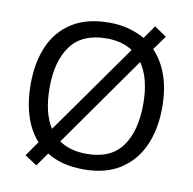

<svg xmlns="http://www.w3.org/2000/svg" viewBox="-85 -831 950 947"><g transform="rotate(10 390.5 -357.5)"><path d="M720 -358Q720 -247 682.5 -164.5Q645 -82 572 -36Q499 10 391 10Q279 10 206 -37L158 31L97 -9L149 -83Q105 -132 83 -202Q61 -272 61 -359Q61 -469 97 -551Q133 -633 206.5 -679Q280 -725 392 -725Q444 -725 488.5 -713Q533 -701 570 -680L616 -746L677 -705L626 -634Q720 -535 720 -358ZM156 -358Q156 -297 167.5 -247Q179 -197 203 -160L522 -611Q470 -646 392 -646Q271 -646 213.5 -569.5Q156 -493 156 -358ZM625 -358Q625 -487 574 -560L254 -106Q280 -88 314.5 -78Q349 -68 391 -68Q513 -68 569 -145.5Q625 -223 625 -358Z"/></g></svg>

Font: Noto Sans Wancho
Style: Regular
Weight: 400
Designer: Monotype Design Team
Foundry: Monotype Imaging Inc.
Version: Version 2.001; ttfautohint (v1.8.4.7-5d5b)